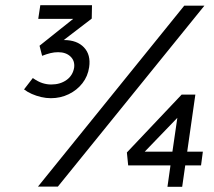

<svg xmlns="http://www.w3.org/2000/svg" viewBox="-20 -722 828 743"><path d="M177 -342Q158 -342 139 -346.5Q120 -351 103 -358.5Q86 -366 73 -376L107 -420Q127 -406 144 -400.5Q161 -395 178 -395Q213 -395 237.5 -412.5Q262 -430 267 -461Q270 -487 252.5 -503.5Q235 -520 205 -520Q190 -520 175.5 -516.5Q161 -513 143 -506L133 -545L272 -656L280 -649H128L136 -702H336L335 -650L211 -555L189 -554Q200 -561 210.5 -564Q221 -567 228 -567Q278 -567 305 -538.5Q332 -510 325 -462Q320 -427 299 -400Q278 -373 246 -357.5Q214 -342 177 -342ZM127 0 693 -700H771L204 0ZM692 -135H765L758 -82H685ZM512 -106 505 -135H663L645 -120L673 -312L700 -301ZM685 1H628L642 -98L655 -82H476L471 -132L683 -356H736Z"/></svg>

Font: Lexend Light
Style: Italic
Weight: 300
Italic angle: -8.13011°
Designer: Bonnie Shaver-Troup, Thomas Jockin
Foundry: Lexend
Version: Version 1.007